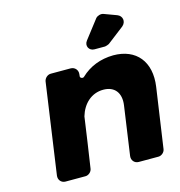

<svg xmlns="http://www.w3.org/2000/svg" viewBox="-112 -860 896 958"><g transform="rotate(-15 336.5 -380.5)"><path d="M495 -607 582 -674C605 -693 600 -725 573 -735L508 -759C495 -764 476 -758 468 -748L394 -652C376 -629 391 -600 419 -600H474C478 -600 492 -605 495 -607ZM501 -547C435 -546 378 -524 333 -481C326 -474 311 -480 313 -490L314 -499C317 -521 301 -539 279 -539H177C160 -539 145 -525 142 -509L75 -40C72 -18 87 0 109 0H212C228 0 244 -14 246 -30C259 -117 272 -203 284 -290C302 -351 347 -394 409 -394C467 -394 498 -355 489 -292L453 -40C450 -18 465 0 487 0H589C605 0 621 -14 623 -30L668 -340C686 -466 620 -547 501 -547Z"/></g></svg>

Font: Trueno
Style: RoundBdIt
Weight: 700
Designer: Julieta Ulanovsky, Jasper
Foundry: Julieta Ulanovsky, Cannot Into Space Fonts
Version: Version 3.001